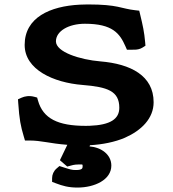

<svg xmlns="http://www.w3.org/2000/svg" viewBox="-20 -645 780 865"><path d="M352.2 106C352.2 113.7 348.9 121 322.1 121C303.9 121 297.2 118.8 265.1 108.6L247.8 103L234.7 114.3C221.9 125.4 214.7 141.3 214.7 158V174.3L231.9 180.9C261.6 192.2 288.2 200 329.1 200C406 200 481.6 165.1 481.6 101C481.6 50.7 435.6 18.6 383.3 14.5L385.6 9.2C441.3 6.1 497.7 -5 543 -24.6C617.7 -57.6 672.1 -111.8 672.1 -184.4C672.1 -304.5 568.5 -357 432.6 -368.4C340.4 -376 232 -410.5 232 -458.7C232 -505 289.3 -538 362.6 -538C486.9 -538 519.5 -494.4 544.8 -437.1L551.9 -421H569.1C574.8 -421 581.6 -420.8 589.3 -421.2C598.9 -421.8 610.9 -423.5 622.5 -430.9L635.3 -439.1L634 -454.2C629.9 -501.6 623.4 -530 611.4 -579.8L607.3 -596.9L590 -598.8C523.8 -606 515.1 -625 375.3 -625C363.3 -625 351.3 -624.7 339.4 -624C206 -617.2 91.1 -566.6 91.1 -442.6C91.1 -331 221.4 -272.7 351.6 -262.3C464.2 -253.2 517.5 -235.1 517.5 -159.5C517.5 -109 477.5 -81.8 383.9 -78.3C378.1 -78.1 372.2 -78 366.1 -78C241.6 -78 174.3 -110.3 151.2 -191.8L147.3 -205.5L133.6 -209.2C122.7 -212.1 111.9 -212.7 102 -211.6C92.9 -210.6 84.4 -208.2 76.8 -204.8L61 -197.6L62.2 -180.3C67.2 -106.9 72.9 -77.7 87.2 -29.9L92.5 -12H111.1C167 -12 202.1 1.2 283.3 7.4L249.9 76.8L282.9 105.4L299.6 100.9C315.6 96.5 321.7 96 342.9 96C352.6 96 352.2 94.5 352.2 106Z"/></svg>

Font: Linux Libertine Mono O 
Style: Mono Bold
Weight: 400
Designer: Philipp H. Poll
Foundry: Philipp H. Poll
Version: Version 5.1.7